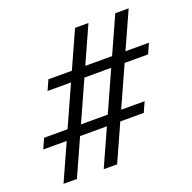

<svg xmlns="http://www.w3.org/2000/svg" viewBox="-138 -939 1079 1077"><g transform="rotate(-20 401.0 -400.0)"><path d="M782 -580 755 -520H615L507 -280H647L620 -220H480L381 0H301L400 -220H240L141 0H61L160 -220H20L47 -280H187L295 -520H155L182 -580H322L421 -800H501L402 -580H562L661 -800H741L642 -580ZM535 -520H375L267 -280H427Z"/></g></svg>

Font: Gauge
Style: Oblique
Weight: 400
Italic angle: -80°
Designer: Daniel Pimley
Foundry: Daniel Pimley
Version: Version 2.0